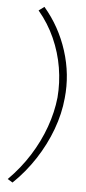

<svg xmlns="http://www.w3.org/2000/svg" viewBox="-56 -732 389 872"><g transform="rotate(5 138.0 -296.0)"><path d="M35.5 107.5 12.5 93.5Q68 38 108.8 -26.5Q149.5 -91 174 -159.5Q198.5 -228 205.5 -295Q211 -362.5 199.8 -430.8Q188.5 -499 160 -563Q131.5 -627 85.5 -681.5L110.5 -700Q182 -616.5 216 -510Q250 -403.5 238.5 -295Q232 -223.5 205.2 -151.2Q178.5 -79 135.2 -12.8Q92 53.5 35.5 107.5Z"/></g></svg>

Font: Karla ExtraLight
Style: Italic
Weight: 250
Italic angle: -8°
Designer: Jonathan Pinhorn
Version: Version 2.004;gftools[0.9.33]